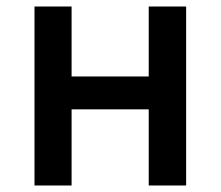

<svg xmlns="http://www.w3.org/2000/svg" viewBox="-20 -570 679 590"><path d="M86 -550V0H200V-234H437V0H552V-550H437V-335H200V-550Z"/></svg>

Font: Spoqa Han Sans Neo Medium
Style: Regular
Weight: 500
Designer: [Spoqa Han Sans Neo] Dong-huui Kim ___ Younghwa Kang ___ Yujin Lee ___ [Noto Sans] Ryoko NISHIZUKA ____ (kana & ideograp
Foundry: Spoqa (http://www.spoqa-han-sans.com)
Version: Version 1.100;hotconv 1.0.109;makeotfexe 2.5.65596